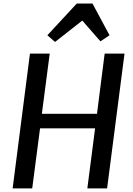

<svg xmlns="http://www.w3.org/2000/svg" viewBox="-20 -1044 735 1064"><path d="M50 0 146 -747H255.5L212 -413.5H517.5L560 -747H670L573.5 0H464L507 -333H202L158.5 0ZM285 -811.5 242.5 -848.5 405.5 -1024.5H492.5L587 -848.5L536.5 -815L436 -930Z"/></svg>

Font: Merriweather Sans Italic
Style: Regular
Weight: 400
Italic angle: -7.5°
Designer: Eben Sorkin
Foundry: Eben Sorkin
Version: Version 1.008; ttfautohint (v1.7.19-72a1) -l 8 -r 50 -G 200 